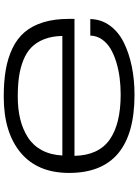

<svg xmlns="http://www.w3.org/2000/svg" viewBox="126 -864 750 1043"><g transform="rotate(90 501.5 -343.0)"><path d="M505.9 12.2Q423.8 12.2 359.9 1.2Q295.9 -9.8 242.9 -35.2Q189.9 -60.5 155.3 -101.1Q120.6 -141.6 101.8 -202.1Q83 -262.7 83 -342.8V-372.1H827.1Q824.2 -502.9 739.3 -563Q654.3 -623 494.1 -623Q447.8 -623 403.6 -617.4Q359.4 -611.8 317.6 -599.1Q275.9 -586.4 244.6 -567.6Q213.4 -548.8 194.1 -520.8Q174.8 -492.7 173.8 -458H84Q85.4 -518.1 120.1 -565.2Q154.8 -612.3 212.6 -640.6Q270.5 -668.9 342.3 -683.6Q414.1 -698.2 495.1 -698.2Q919.9 -698.2 919.9 -342.8Q919.9 -171.4 809.8 -79.6Q699.7 12.2 505.9 12.2ZM505.9 -64Q573.2 -64 628.4 -77.6Q683.6 -91.3 727.3 -119.4Q771 -147.5 796.4 -194.8Q821.8 -242.2 825.2 -306.2H175.8Q176.8 -249.5 193.6 -207Q210.4 -164.6 238.5 -137.5Q266.6 -110.4 308.8 -93.8Q351.1 -77.1 398.4 -70.6Q445.8 -64 505.9 -64Z"/></g></svg>

Font: Archivo Expanded Light
Style: Regular
Weight: 300
Width: 7
Designer: Hector Gatti
Foundry: Omnibus-Type
Version: Version 2.001